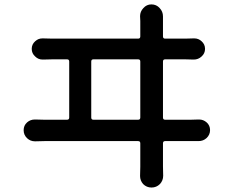

<svg xmlns="http://www.w3.org/2000/svg" viewBox="-20 -798 1040 860"><path d="M388.7 -271.5Q388.7 -261.7 398.4 -261.7H598.6Q608.4 -261.7 608.4 -271.5V-522.5Q608.4 -532.2 598.6 -532.2H398.4Q388.7 -532.2 388.7 -522.5ZM710 -271.5Q710 -261.7 719.7 -261.7H834Q850.6 -261.7 868.2 -262.7Q870.1 -262.7 872.1 -262.7Q890.6 -262.7 905.3 -250Q920.9 -236.3 920.9 -215.3Q920.9 -194.3 905.3 -179.7Q890.6 -166 869.1 -166Q869.1 -166 868.2 -166Q855.5 -166 834 -166H719.7Q710 -166 710 -156.2V-52.7L710.9 -10.7Q710.9 10.7 696.3 26.4Q680.7 42 658.7 42Q636.7 42 621.1 26.4Q607.4 10.7 607.4 -9.8L608.4 -50.8V-156.2Q608.4 -166 598.6 -166H178.7Q158.2 -166 138.7 -165Q137.7 -165 136.7 -165Q116.2 -165 101.6 -178.7Q85.9 -193.4 85.9 -214.8Q85.9 -236.3 101.6 -250Q116.2 -262.7 135.7 -262.7Q137.7 -262.7 138.7 -262.7Q157.2 -261.7 178.7 -261.7H280.3Q290 -261.7 290 -271.5V-522.5Q290 -532.2 280.3 -532.2H214.8Q193.4 -532.2 173.8 -531.2Q172.9 -531.2 170.9 -531.2Q151.4 -531.2 137.7 -544.9Q122.1 -558.6 122.1 -579.1Q122.1 -599.6 137.7 -613.3Q151.4 -626 169.9 -626Q171.9 -626 172.9 -626Q195.3 -625 214.8 -625H598.6Q608.4 -625 608.4 -634.8V-704.1L607.4 -725.6Q607.4 -746.1 622.1 -761.7Q636.7 -778.3 658.2 -778.3Q680.7 -778.3 695.3 -761.7Q710 -746.1 710 -724.6V-704.1V-634.8Q710 -625 719.7 -625H809.6Q828.1 -625 846.7 -626Q848.6 -626 850.6 -626Q869.1 -626 882.8 -613.3Q898.4 -599.6 898.4 -579.1Q898.4 -558.6 882.8 -544.9Q868.2 -531.2 847.7 -531.2Q847.7 -531.2 846.7 -531.2Q832 -532.2 809.6 -532.2H719.7Q710 -532.2 710 -522.5Z"/></svg>

Font: Gen Jyuu GothicX Medium
Style: Regular
Weight: 500
Designer: Ryoko NISHIZUKA (kana &amp; ideographs); Paul D. Hunt (Latin, Greek &amp; Cyrillic); Wenlong ZHANG (bopomofo); Sandoll C
Version: Version 1.058.20140828